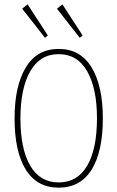

<svg xmlns="http://www.w3.org/2000/svg" viewBox="-20 -852 540 883"><path d="M250 11Q150 11 98.5 -72Q47 -155 47 -308Q47 -456 98.5 -541.5Q150 -627 250 -627Q350 -627 401.5 -541.5Q453 -456 453 -308Q453 -155 401.5 -72Q350 11 250 11ZM250 -13Q336 -13 381 -90Q426 -167 426 -308Q426 -445 381 -524Q336 -603 250 -603Q164 -603 119 -524Q74 -445 74 -308Q74 -167 119 -90Q164 -13 250 -13ZM187 -678 82 -812 107 -832 200 -689ZM347 -678 242 -812 267 -832 360 -689Z"/></svg>

Font: Inconsolata ExtraLight
Style: Regular
Weight: 200
Monospace: yes
Designer: Raph Levien, Cyreal, Brenton Simpson
Foundry: Raph Levien, Cyreal, Google
Version: Version 3.001; ttfautohint (v1.8.2.53-6de2)